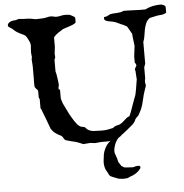

<svg xmlns="http://www.w3.org/2000/svg" viewBox="-59 -765 967 1007"><g transform="rotate(-5 424.5 -261.5)"><path d="M191.9 -110.8Q182.1 -136.2 172.9 -162.4Q163.6 -188.5 153.8 -211.9Q153.8 -212.9 153.1 -214.4Q152.3 -215.8 151.4 -217.3Q149.9 -219.2 148.9 -221.2V-268.6L144.5 -277.8V-313.5Q143.1 -316.9 140.4 -319.8Q137.7 -322.8 134.8 -325.7Q131.8 -328.6 129.6 -332.3Q127.4 -335.9 127.4 -341.3Q127 -346.7 127 -351.8Q127 -356.9 127 -360.8Q127 -366.2 127 -369.9Q127 -373.5 127.4 -377.4V-445.3L125 -482.4L127.4 -491.7L125 -513.7V-522.9L127.4 -556.6Q126.5 -559.1 126 -561Q125 -565.9 125 -567.9Q124 -569.8 121.8 -575Q119.6 -580.1 116.5 -586.4Q113.3 -592.8 109.4 -598.9Q105.5 -605 101.6 -608.4Q97.7 -611.3 91.1 -614.3Q84.5 -617.2 76.4 -621.1Q68.4 -625 59.8 -630.4Q51.3 -635.7 43.9 -643.1Q39.6 -647.9 34.7 -651.1Q29.8 -654.3 25.6 -656.7Q21.5 -659.2 18.8 -661.6Q16.1 -664.1 16.1 -668Q16.1 -674.8 20.5 -679.7Q24.9 -684.6 31.5 -687.5Q38.1 -690.4 45.9 -691.7Q53.7 -692.9 60.1 -692.9L76.2 -697.8L101.6 -695.3H110.8Q126.5 -695.3 140.9 -693.1Q155.3 -690.9 164.6 -688.5L191.9 -689.5Q197.3 -689.5 203.9 -689.9Q210.4 -690.4 217.3 -691.9Q224.1 -692.9 230 -694.6Q235.8 -696.3 241.7 -696.3Q252 -696.3 259.5 -694.1Q267.1 -691.9 272.9 -691.9Q285.2 -691.9 296.1 -694.8Q307.1 -697.8 321.3 -697.8L343.3 -696.3Q346.2 -694.8 351.1 -692.4Q356 -689.9 360.6 -687.5Q365.2 -685.1 368.4 -682.4Q371.6 -679.7 371.6 -676.8V-655.3Q371.6 -650.9 362.1 -646Q352.5 -641.1 340.6 -637Q328.6 -632.8 317.1 -629.4Q305.7 -626 301.8 -624Q290.5 -617.2 276.1 -607.4Q261.7 -597.7 252 -585.4V-536.6L247.6 -497.6Q247.6 -495.6 248.3 -492.4Q249 -489.3 249 -483.9Q249 -475.1 244.1 -468.8V-406.2L247.6 -393.6Q247.6 -392.6 248.8 -385.3Q250 -377.9 251.5 -368.2Q252.9 -358.4 254.2 -348.1Q255.4 -337.9 255.4 -331.1Q253.9 -328.6 252.9 -325.4Q252 -322.3 252 -315.9Q252 -314 252.9 -312.3Q253.9 -310.5 259.3 -309.1V-280.3Q259.3 -273.9 259.3 -269Q259.3 -264.2 260.3 -258.3L268.1 -234.9L295.9 -178.2Q301.8 -168.5 307.4 -158.4Q313 -148.4 319.1 -139.2Q325.2 -129.9 332.3 -121.6Q339.4 -113.3 349.1 -107.4L371.6 -102.1L383.8 -89.4Q397.9 -79.6 415.3 -78.1Q432.6 -76.7 450.2 -76.7Q459.5 -76.7 466.3 -76.7Q473.1 -76.7 479.7 -77.4Q486.3 -78.1 493.9 -79.6Q501.5 -81.1 512.2 -83.5Q515.6 -83.5 518.3 -85Q521 -86.4 523.4 -88.4Q525.9 -90.3 528.6 -92.3Q531.2 -94.2 535.6 -95.2Q548.3 -97.7 555.7 -100.8Q563 -104 568.6 -108.4Q574.2 -112.8 580.6 -118.9Q586.9 -125 597.2 -133.3L609.9 -139.2Q610.4 -139.2 613 -145.5Q615.7 -151.9 619.4 -161.6Q623 -171.4 627.2 -183.3Q631.3 -195.3 635.3 -206.3Q639.2 -217.3 642.3 -225.6Q645.5 -233.9 647 -237.3Q649.9 -243.2 652.3 -254.6Q654.8 -266.1 657 -279.1Q659.2 -292 661.1 -304.9Q663.1 -317.9 665 -327.6Q665 -336.4 663.6 -348.6Q662.1 -360.8 662.1 -371.6L659.7 -382.8L669.9 -401.4Q669.9 -403.3 667.2 -408.9Q664.6 -414.6 662.1 -416.5V-448.7L668.9 -504.4L663.1 -550.8Q663.1 -552.7 662.6 -556.9Q662.1 -561 662.1 -567.9Q661.1 -569.8 657.2 -576.2Q653.3 -582.5 649.4 -589.8L638.7 -608.4Q637.2 -609.4 633.3 -611.6Q629.4 -613.8 625.2 -616Q621.1 -618.2 617.4 -619.9Q613.8 -621.6 612.3 -621.6Q607.9 -623.5 602.3 -626.2Q596.7 -628.9 590.8 -631.6Q585 -634.3 579.3 -636.5Q573.7 -638.7 569.3 -639.6Q565.4 -641.1 557.6 -642.1Q549.8 -643.1 541.7 -645Q533.7 -647 527.8 -650.4Q522 -653.8 522 -660.6V-668L538.1 -671.4L555.7 -680.7Q564.5 -682.6 573.5 -683.1Q582.5 -683.6 591.8 -684.1Q601.1 -684.6 609.9 -686Q618.7 -687.5 626 -691.9H647Q664.1 -691.9 679.4 -690.7Q694.8 -689.5 713.9 -689.5H741.7Q760.3 -699.2 781 -703.6Q801.8 -708 823.7 -708Q825.7 -708 829.8 -707Q834 -706.1 838.4 -704.1Q842.8 -702.1 845.9 -699Q849.1 -695.8 849.1 -691.9V-663.1L844.7 -660.6Q835.9 -655.3 825.9 -654.3Q815.9 -653.3 806.2 -652.3Q794.9 -650.9 784.2 -647.9Q773.4 -645 761.2 -643.1Q746.6 -632.3 740 -616.9Q733.4 -601.6 730.2 -584.7Q727.1 -567.9 724.6 -551Q722.2 -534.2 716.3 -520.5V-406.2L709.5 -387.7V-327.6Q707.5 -323.7 707.3 -320.1Q707 -316.4 707 -310.1Q707 -304.2 708.3 -300.8Q709.5 -297.4 709.5 -289.6L703.1 -272Q700.7 -262.2 697.3 -253.2Q693.8 -244.1 691.9 -233.9L681.6 -192.4Q677.7 -179.7 672.9 -168.7Q668 -157.7 661.6 -147Q659.2 -141.6 655.8 -137.9Q652.3 -134.3 648.7 -130.9Q645 -127.4 641.8 -123.5Q638.7 -119.6 637.2 -114.3Q630.9 -99.6 610.8 -84.5Q601.1 -76.2 590.3 -67.4Q579.6 -58.6 569.3 -50.8Q563 -47.4 557.6 -41.7Q552.2 -36.1 545.4 -32.7Q539.6 -28.3 533.9 -20Q528.3 -11.7 524.2 -1.7Q520 8.3 517.6 18.8Q515.1 29.3 515.1 38.1Q515.1 46.4 519.3 56.2Q523.4 65.9 525.9 74.7Q527.8 80.1 528.6 86.2Q529.3 92.3 532.2 97.7Q535.6 103.5 539.1 107.9Q542.5 112.3 545.4 117.7L553.2 122.1Q556.6 125.5 560.3 126.2Q564 127 569.3 127.4L601.1 129.4Q609.9 129.4 615.2 127Q620.6 124.5 627.9 124.5H634.8Q644 124.5 644 133.3Q644 137.2 640.6 141.6Q629.9 155.3 615.5 164.1Q601.1 172.9 585 177.7L572.8 183.6Q567.4 184.6 560.8 184.8Q554.2 185.1 548.3 185.1Q543.9 185.1 536.1 184.1Q528.3 183.1 522.5 182.1L515.1 178.7Q508.3 176.8 502.2 173.8Q496.1 170.9 489.3 168.5L481 164.1L475.1 155.8Q473.1 149.9 470.2 144.8Q467.3 139.6 463.9 134.3Q458.5 125 456.3 113.8Q454.1 102.5 454.1 90.8Q454.1 85.4 455.1 77.6Q456.1 69.8 457 64L458.5 49.8L462.9 33.2L469.7 17.6Q475.1 6.3 482.9 -2.9Q490.7 -12.2 500.5 -20L499.5 -19.5Q493.7 -17.6 486.1 -17.3Q478.5 -17.1 471.2 -17.1H450.2L418 -14.2L393.1 -17.1L355.5 -14.2Q355 -15.1 350.8 -16.6Q346.7 -18.1 341.3 -20.5Q335 -23.4 327.4 -25.9Q319.8 -28.3 313.5 -30.3L298.3 -33.7Q286.1 -37.6 276.1 -39.8Q266.1 -42 265.1 -43Q261.7 -44.9 259.3 -48.6Q256.8 -52.2 254.6 -55.9Q252.4 -59.6 249.8 -63Q247.1 -66.4 243.2 -68.4Q228 -75.2 214.8 -85Q201.7 -94.7 191.9 -110.8Z"/></g></svg>

Font: IM FELL English SC
Style: Regular
Weight: 400
Designer: Igino Marini
Foundry: Igino Marini
Version: 3.00